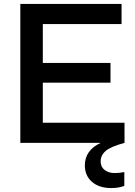

<svg xmlns="http://www.w3.org/2000/svg" viewBox="-20 -724 684 973"><path d="M611 0Q541 19 515.5 41Q490 63 490 94Q490 122 510.5 137.5Q531 153 561 153Q584 153 610 148V218Q582 229 544 229Q482 229 446 197.5Q410 166 410 114Q410 38 490 0H83V-704H596V-602H197V-405H540V-305H197V-102H611Z"/></svg>

Font: CBA Beacon Sans Bold
Style: Regular
Weight: 700
Designer: Wei Huang
Foundry: Wei Huang
Version: Version 1.002